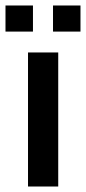

<svg xmlns="http://www.w3.org/2000/svg" viewBox="-29 -679 313 699"><path d="M164 -564H264V-659H164ZM-9 -564H91V-659H-9ZM73 0H183V-488H73Z"/></svg>

Font: FREAK Grotesk
Style: Bold
Weight: 700
Designer: La Scuola Open Source
Foundry: La Scuola Open Source
Version: Version 1.000;PS 1.0;hotconv 1.0.72;makeotf.lib2.5.5900